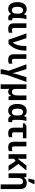

<svg xmlns="http://www.w3.org/2000/svg" viewBox="2370 -3200 1070 5850"><g transform="rotate(90 2905.0 -275.0)"><path d="M249 10C317 10 368 -18 403 -72H411C431 -14 464 10 533 10C553 10 588 3 598 -3V-114C589 -111 579 -109 569 -109C543 -109 529 -127 529 -167V-326C529 -397 543 -486 563 -545H448C434 -526 423 -501 416 -471H409C377 -528 332 -554 259 -554C123 -554 44 -451 44 -270C44 -92 120 10 249 10ZM290 -103C217 -103 187 -165 187 -269C187 -383 221 -440 288 -440C367 -440 397 -386 397 -271C395 -155 370 -103 290 -103Z M861 10C906 10 945 2 977 -12V-118C945 -109 916 -103 893 -103C856 -103 832 -123 832 -168V-545H691V-167C691 -48 744 10 861 10Z M1190 0H1319C1469 -158 1523 -314 1523 -545H1383C1383 -348 1352 -227 1277 -126H1273C1263 -165 1255 -201 1243 -237L1143 -545H998Z M1803 10C1848 10 1887 2 1919 -12V-118C1887 -109 1858 -103 1835 -103C1798 -103 1774 -123 1774 -168V-545H1633V-167C1633 -48 1686 10 1803 10Z M2092 240H2239C2239 165 2257 67 2285 -10L2476 -545H2331L2251 -286C2234 -232 2215 -154 2211 -120H2208C2200 -168 2178 -253 2164 -294L2085 -545H1939L2137 -3C2110 83 2092 184 2092 240Z M2550 240H2690V89C2690 49 2688 9 2686 -30H2687C2704 -4 2739 10 2776 10C2831 10 2869 -18 2895 -72H2902L2922 0H3029V-545H2889V-285C2889 -163 2857 -103 2776 -103C2717 -103 2690 -141 2690 -220V-545H2550Z M3352 10C3420 10 3471 -18 3506 -72H3514C3534 -14 3567 10 3636 10C3656 10 3691 3 3701 -3V-114C3692 -111 3682 -109 3672 -109C3646 -109 3632 -127 3632 -167V-326C3632 -397 3646 -486 3666 -545H3551C3537 -526 3526 -501 3519 -471H3512C3480 -528 3435 -554 3362 -554C3226 -554 3147 -451 3147 -270C3147 -92 3223 10 3352 10ZM3393 -103C3320 -103 3290 -165 3290 -269C3290 -383 3324 -440 3391 -440C3470 -440 3500 -386 3500 -271C3498 -155 3473 -103 3393 -103Z M4041 10C4088 10 4128 1 4160 -14V-119C4127 -109 4098 -103 4074 -103C4035 -103 4011 -124 4011 -168V-438H4192V-545H3822L3740 -497V-438H3870V-168C3870 -49 3924 10 4041 10Z M4469 10C4514 10 4553 2 4585 -12V-118C4553 -109 4524 -103 4501 -103C4464 -103 4440 -123 4440 -168V-545H4299V-167C4299 -48 4352 10 4469 10Z M4678 0H4818V-169L4885 -215L5029 0H5187L4976 -302L5175 -545H5025L4817 -283H4815L4818 -402V-545H4678Z M5421 -606H5504C5540 -664 5569 -723 5592 -779V-790H5460C5453 -735 5434 -658 5421 -621ZM5599 240H5740V-356C5740 -485 5677 -555 5555 -555C5485 -555 5427 -527 5396 -475H5388L5369 -545H5261V0H5401V-260C5401 -383 5432 -441 5515 -441C5574 -441 5599 -401 5599 -321Z"/></g></svg>

Font: Kathrein 75 Bold
Style: Regular
Weight: 700
Designer: Lazydogs Typefoundry, based on Open Sans by Ascender Corporation
Foundry: Lazydogs Typefoundry
Version: Version 1.003;PS 001.003;hotconv 1.0.88;makeotf.lib2.5.64775